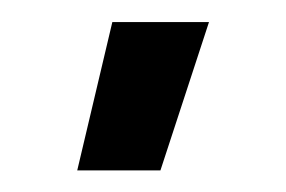

<svg xmlns="http://www.w3.org/2000/svg" viewBox="-20 -730 259 174"><path d="M50 -575.6 81.8 -710H169.4L125.4 -575.6Z"/></svg>

Font: TikTok Sans Light
Style: Regular
Weight: 300
Version: Version 4.000